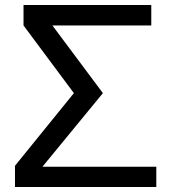

<svg xmlns="http://www.w3.org/2000/svg" viewBox="-20 -749 676 769"><path d="M606 0H40V-85L275.9 -376L74.2 -647V-729H585.9V-647H189.9L392.1 -376L149.9 -81.1H606Z"/></svg>

Font: Miedinger*
Style: Book
Weight: 400
Version: Version 001.000